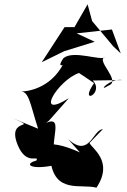

<svg xmlns="http://www.w3.org/2000/svg" viewBox="-20 -817 589 892"><path d="M207 -256 300 -361C136 -258 248 -444 347 -478L417 -431C343 -324 468 -383 411 -443L549 -445C491 -456 429 -384 483 -419C547 -440 422 -537 468 -552C451 -532 322 -586 275 -547C218 -466 350 -560 286 -546C233 -413 116 -390 70 -392C115 -397 118 -340 157 -219L41 -267C167 -212 8 -277 62 -144C103 -43 164 -101 149 -71C80 -54 130 -13 307 -69L214 -76C232 87 357 35 428 55C511 -69 404 -129 396 -153L458 -217C410 -214 397 -81 297 -170L351 -109C191 -182 133 -137 255 -72C186 -122 291 -288 194 -246ZM506 -602 408 -719 387 -797 326 -691H280L174 -528L278 -579L420 -623L336 -662L500 -680L541 -569Z"/></svg>

Font: Asimov Silicon
Style: Regular
Weight: 400
Designer: Google
Version: Version 2.000980; 2014